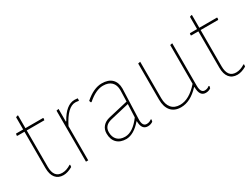

<svg xmlns="http://www.w3.org/2000/svg" viewBox="-48 -1012 1924 1464"><g transform="rotate(-30 914.5 -280.5)"><path d="M200 4Q155 4 130.5 -26Q106 -56 106 -112V-432H44L40 -436L43 -452H106V-560L122 -566L126 -563V-452H281L284 -448L281 -432H126V-113Q126 -16 200 -16Q238 -16 278 -42L282 -39L280 -21Q236 4 200 4Z M418 -453V-342H422Q482 -452 558 -452Q571 -452 585 -450V-431L580 -429Q565 -432 553 -432Q484 -432 418 -301V0H398V-449Z M800 -457Q857 -457 887.5 -427.5Q918 -398 918 -344Q918 -332 913 -209Q908 -86 908 -73Q908 -17 944 -17Q968 -17 986 -32L992 -29L988 -11Q968 3 943 3Q889 3 888 -73H885Q821 2 754 5Q700 5 670.5 -24.5Q641 -54 641 -107Q641 -143 662.5 -168Q684 -193 723 -202L895 -242L898 -340Q898 -387 872.5 -412Q847 -437 799 -437Q736 -437 662 -372L656 -374L651 -389Q728 -457 800 -457ZM894 -221 728 -182Q661 -166 661 -107Q661 -64 685 -39.5Q709 -15 753 -15Q822 -15 889 -106Z M1235 4Q1178 4 1147.5 -31.5Q1117 -67 1117 -132V-449L1137 -453V-133Q1137 -77 1163 -46.5Q1189 -16 1238 -16Q1319 -16 1399 -108V-449L1419 -453V-79Q1419 -17 1455 -17Q1478 -17 1496 -32L1502 -29L1498 -11Q1478 3 1453 3Q1399 3 1399 -79H1395Q1318 4 1235 4Z M1731 4Q1686 4 1661.5 -26Q1637 -56 1637 -112V-432H1575L1571 -436L1574 -452H1637V-560L1653 -566L1657 -563V-452H1812L1815 -448L1812 -432H1657V-113Q1657 -16 1731 -16Q1769 -16 1809 -42L1813 -39L1811 -21Q1767 4 1731 4Z"/></g></svg>

Font: Alegreya Sans SC Thin
Style: Regular
Weight: 100
Designer: Juan Pablo del Peral
Foundry: Huerta Tipografica
Version: Version 2.007